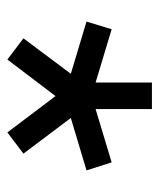

<svg xmlns="http://www.w3.org/2000/svg" viewBox="25 -785 436 526"><g transform="rotate(90 243.0 -522.0)"><path d="M342.8 -324.2 243.2 -456.1 143.1 -324.2 85 -368.2 182.1 -498 39.1 -541 60.1 -609.9 206.1 -565.9V-720.2H278.8V-565.9L424.8 -609.9L446.8 -541L303.2 -498L400.9 -368.2Z"/></g></svg>

Font: Aspekta 450
Style: Regular
Weight: 450
Designer: Ivo Dolenc
Version: Version 2.000